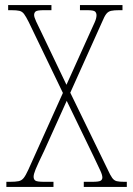

<svg xmlns="http://www.w3.org/2000/svg" viewBox="-20 -734 524 754"><path d="M5 0V-20H19Q41 -20 53 -22.5Q65 -25 73 -35Q81 -45 91 -67L227 -369L93 -647Q82 -669 74.5 -679Q67 -689 56 -691.5Q45 -694 24 -694H12V-714H182V-694H153Q126 -694 120 -689Q114 -684 114 -675Q114 -667 122 -649.5Q130 -632 142 -608L241 -401L334 -607Q344 -629 351.5 -645.5Q359 -662 359 -674Q359 -683 353.5 -688.5Q348 -694 322 -694H294V-714H461V-694H448Q428 -694 416.5 -691.5Q405 -689 397.5 -679.5Q390 -670 381 -648L256 -370L403 -68Q413 -46 420.5 -35.5Q428 -25 438.5 -22.5Q449 -20 468 -20H478V0H309V-20H342Q369 -20 375.5 -24.5Q382 -29 382 -37Q382 -47 373.5 -65Q365 -83 347 -121L242 -338L154 -143Q128 -89 120 -69.5Q112 -50 112 -40Q112 -30 118.5 -25Q125 -20 154 -20H190V0Z"/></svg>

Font: Noto Serif Tamil Condensed Thin
Style: Italic
Weight: 100
Width: 3
Italic angle: -12°
Designer: Indian Type Foundry, Tom Grace, and the Monotype Design Team
Foundry: Monotype Imaging Inc.
Version: Version 2.003; ttfautohint (v1.8.4.7-5d5b)